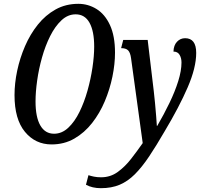

<svg xmlns="http://www.w3.org/2000/svg" viewBox="-20 -745 1047 1005"><path d="M250 11Q165 11 110.5 -55Q56 -121 56 -247Q56 -309 70 -375Q84 -441 111 -503.5Q138 -566 178 -616Q218 -666 271 -695.5Q324 -725 390 -725Q441 -725 485 -698Q529 -671 555.5 -614Q582 -557 582 -469Q582 -410 568.5 -344Q555 -278 528.5 -215Q502 -152 462 -101Q422 -50 369 -19.5Q316 11 250 11ZM263 -45Q304 -45 337.5 -76.5Q371 -108 396 -159Q421 -210 438 -270.5Q455 -331 464 -391.5Q473 -452 473 -501Q473 -582 448.5 -626Q424 -670 376 -670Q335 -670 301.5 -638.5Q268 -607 242.5 -556Q217 -505 200 -444.5Q183 -384 174.5 -323.5Q166 -263 166 -214Q166 -132 191 -88.5Q216 -45 263 -45ZM508 240Q463 240 430 222L443 172Q455 176 471.5 179.5Q488 183 509 183Q558 183 596.5 155Q635 127 667 85.5Q699 44 727 4L666 -440Q662 -470 650.5 -481.5Q639 -493 614 -493L625 -536H753L785 -267Q788 -241 791.5 -205Q795 -169 797.5 -136Q800 -103 801 -86H803Q838 -146 867 -206Q896 -266 913 -320.5Q930 -375 930 -418Q930 -441 920 -458Q910 -475 888 -475Q889 -508 906.5 -526.5Q924 -545 949 -545Q1007 -545 1007 -468Q1007 -391 962.5 -288Q918 -185 842 -58Q798 18 760.5 74Q723 130 686 167Q649 204 606.5 222Q564 240 508 240Z"/></svg>

Font: Noto Serif ExtraCondensed Medium
Style: Italic
Weight: 500
Width: 2
Italic angle: -12°
Designer: Monotype Design Team
Foundry: Monotype Imaging Inc.
Version: Version 2.013; ttfautohint (v1.8.4.7-5d5b)